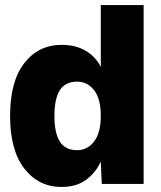

<svg xmlns="http://www.w3.org/2000/svg" viewBox="-20 -730 640 762"><path d="M224 12Q133 12 76.5 -61Q20 -134 20 -270Q20 -407 76.5 -479.5Q133 -552 224 -552Q280 -552 320 -528.5Q360 -505 380 -464V-710H550V0H384L380 -89Q361 -46 322.5 -17Q284 12 224 12ZM286 -134Q327 -134 353.5 -168.5Q380 -203 380 -270Q380 -338 353.5 -372Q327 -406 286 -406Q239 -406 217.5 -372Q196 -338 196 -270Q196 -202 217.5 -168Q239 -134 286 -134Z"/></svg>

Font: Geist Mono Black
Style: Regular
Weight: 900
Monospace: yes
Designer: Basement.studio, Andrés Briganti, Mateo Zaragoza
Foundry: Basement.studio, Vercel, Andrés Briganti, Guido Ferreyra, Mateo Zaragoza
Version: Version 1.500; ttfautohint (v1.8.4.7-5d5b)